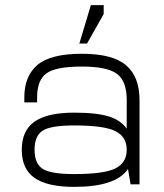

<svg xmlns="http://www.w3.org/2000/svg" viewBox="-20 -720 640 750"><path d="M75 -340V-320H125V-340Q125 -407 161.5 -433.5Q198 -460 300 -460Q400 -460 437.5 -431Q475 -402 475 -330V-220L525 -250V-330Q525 -420 472.5 -465Q420 -510 300 -510Q178 -510 126.5 -466.5Q75 -423 75 -340ZM525 -250H475V-95L480 -60L490 0H525ZM270 10Q433 10 480 -60L475 -135Q475 -84 430.5 -62Q386 -40 270 -40Q178 -40 146.5 -60.5Q115 -81 115 -135Q115 -189 146.5 -209.5Q178 -230 270 -230Q386 -230 430.5 -208Q475 -186 475 -135L480 -210Q457 -248 408.5 -264Q360 -280 270 -280Q165 -280 115 -245Q65 -210 65 -135Q65 -60 115 -25Q165 10 270 10ZM290 -550H320L385 -665V-700H335Z"/></svg>

Font: Millimetre
Style: Light
Weight: 200
Designer: Jérémy Landes
Version: Version 1.0